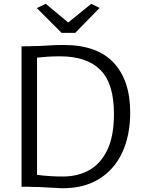

<svg xmlns="http://www.w3.org/2000/svg" viewBox="-20 -988 755 1016"><path d="M94 0V-743Q96.5 -743 109.5 -743Q122.5 -743 135.8 -743.2Q149 -743.5 152 -744Q187.5 -744 230.5 -747Q273.5 -750 317 -750Q494 -750 581.5 -656Q669 -562 669 -393Q669 -271 626.5 -180.2Q584 -89.5 502.8 -40Q421.5 9.5 306 8Q274.5 7 230 4Q185.5 1 148 1Q143 0.5 130.5 0.2Q118 0 106.8 0Q95.5 0 94 0ZM176 -63Q204.5 -58.5 245.2 -56Q286 -53.5 318 -54Q396 -55 455.5 -89.8Q515 -124.5 548.8 -196.5Q582.5 -268.5 583 -381Q584 -544.5 512 -617.2Q440 -690 298 -690Q263 -690 232.2 -688Q201.5 -686 176 -683ZM306 -814 175 -945 222 -968 341 -869 463 -968 507 -946 378 -814Z"/></svg>

Font: Merriweather Sans Light
Style: Regular
Weight: 300
Designer: Eben Sorkin
Foundry: Eben Sorkin
Version: Version 2.001; ttfautohint (v1.8.3)